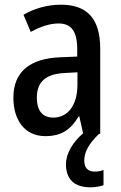

<svg xmlns="http://www.w3.org/2000/svg" viewBox="-20 -570 514 818"><path d="M339 115C339 78 357 44 402 0H407V-363C407 -486 355 -550 240 -550C182 -550 126 -534 80 -507L111 -434C153 -457 192 -470 230 -470C284 -470 309 -436 309 -361V-329L237 -326C106 -321 37 -263 37 -154C37 -60 84 10 173 10C241 10 281 -17 315 -74H318L334 -2C292 34 261 82 261 130C261 192 295 228 365 228C388 228 407 224 421 219V154C412 158 400 161 383 161C355 161 339 145 339 115ZM256 -259 310 -262V-210C310 -120 268 -69 207 -69C164 -69 137 -95 137 -154C137 -219 172 -255 256 -259Z"/></svg>

Font: Noto Sans Gujarati UI Condensed Medium
Style: Regular
Weight: 500
Width: 3
Designer: Jelle Bosma - Monotype Design Team, Universal Thirst
Foundry: Monotype Imaging Inc.
Version: Version 2.106